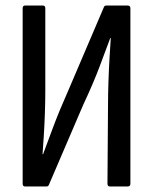

<svg xmlns="http://www.w3.org/2000/svg" viewBox="-20 -675 554 695"><path d="M71 0Q62 0 62 -10V-645Q62 -655 71 -655H135Q144 -655 144 -645V-347Q144 -309 142.5 -265.5Q141 -222 138.5 -182.5Q136 -143 134 -117H136Q151 -157 172.5 -215Q194 -273 227 -347L356 -649Q358 -655 365 -655H442Q452 -655 452 -645V-10Q452 0 442 0H378Q369 0 369 -10L371 -295Q371 -332 372.5 -377.5Q374 -423 376.5 -465.5Q379 -508 381 -537H379Q363 -494 340.5 -434Q318 -374 281 -295L157 -6Q155 0 148 0Z"/></svg>

Font: Sofia Sans Condensed Medium
Style: Regular
Weight: 500
Designer: Botio Nikoltchev, Ani Petrova
Foundry: lettersoup
Version: Version 4.101; ttfautohint (v1.8.4.7-5d5b)